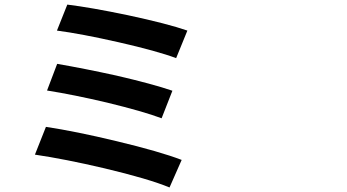

<svg xmlns="http://www.w3.org/2000/svg" viewBox="-20 -785 1540 851"><path d="M731.4 45.9Q639.6 7.8 442.4 -39.1Q267.6 -80.1 134.8 -99.6L183.6 -222.7Q314.5 -203.1 497.1 -159.2Q688.5 -113.3 785.2 -76.2ZM696.3 -260.7Q616.2 -291 455.1 -330.1Q306.6 -365.2 188.5 -383.8L233.4 -502Q352.5 -481.4 495.1 -450.2Q659.2 -412.1 744.1 -382.8ZM760.7 -527.3Q677.7 -558.6 505.9 -597.7Q337.9 -635.7 232.4 -649.4L278.3 -764.6Q381.8 -752 545.9 -717.8Q723.6 -679.7 810.5 -649.4Z"/></svg>

Font: Bpmf GenYo Gothic B
Style: B
Weight: 700
Foundry: But Ko
Version: Version 1.320